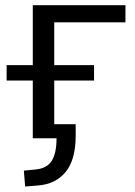

<svg xmlns="http://www.w3.org/2000/svg" viewBox="-20 -522 508 725"><path d="M74.9 182.3 70.1 122.3 114.9 117.9Q157.6 113.8 175.6 85Q193.5 56.3 193.5 0H103.8V-218H5V-276.1H103.8V-502.3H453.7V-437.7H184.8V-276.1H335.1V-218H184.8V-52.9H265.8V-10.3Q265.8 81.4 227.8 127.4Q189.9 173.4 123 178.4Z"/></svg>

Font: Mulish ExtraLight
Style: Regular
Weight: 200
Designer: Vernon Adams
Foundry: Vernon Adams
Version: Version 3.603